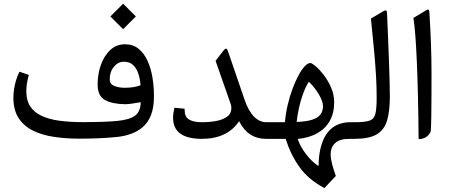

<svg xmlns="http://www.w3.org/2000/svg" viewBox="-20 -734 2373 1015"><path d="M630.9 -714.4 563.5 -647 630.9 -579.6 698.2 -647ZM638.7 -270Q608.9 -270 584.5 -279.5Q560.1 -289.1 560.1 -314.5Q560.1 -355 582.3 -381.3Q604.5 -407.7 634.3 -407.7Q665.5 -407.7 683.8 -390.1Q702.1 -372.6 711.4 -344.2Q720.7 -315.9 723.1 -283.2Q706.5 -276.9 685.5 -273.4Q664.6 -270 638.7 -270ZM640.6 -183.1Q655.8 -183.1 676.5 -186Q697.3 -189 723.6 -193.8Q723.6 -145 694.1 -122.8Q664.6 -100.6 597.4 -94.5Q530.3 -88.4 418 -88.4Q350.1 -88.4 294.9 -95.7Q239.7 -103 200.4 -121.3Q161.1 -139.6 140.1 -171.1Q119.1 -202.6 119.1 -251Q119.1 -269 121.8 -289.1Q124.5 -309.1 132.3 -337.9L83 -355Q65.9 -320.3 58.3 -283.9Q50.8 -247.6 50.8 -217.3Q50.8 -152.3 78.1 -110.1Q105.5 -67.9 153.6 -43.9Q201.7 -20 264.6 -10.5Q327.6 -1 398.4 -1Q511.7 -1 597.2 -9.8Q682.6 -18.6 732.4 -60.1Q762.2 -85 778.1 -125.2Q793.9 -165.5 793.9 -226.1Q793.9 -275.9 785.9 -324.7Q777.8 -373.5 759.8 -413.1Q741.7 -452.6 712.4 -476.3Q683.1 -500 640.6 -500Q595.7 -500 563.2 -470Q530.8 -439.9 513.4 -391.4Q496.1 -342.8 496.1 -287.1Q496.1 -227.1 534.4 -205.6Q572.8 -184.1 640.6 -183.1Z M1244.1 -93.3Q1290.5 0 1386.7 0H1394.5Q1406.2 0 1406.2 -37.6V-49.8Q1406.2 -87.9 1394.5 -87.9H1388.7Q1351.6 -87.9 1322.3 -117.9Q1293 -147.9 1272.5 -208L1185.1 -463.4Q1181.2 -475.6 1175.8 -476.8Q1170.4 -478 1163.6 -469.2L1119.6 -412.6L1198.7 -186.5Q1201.2 -178.7 1202.1 -174.8Q1203.1 -170.9 1203.1 -163.1Q1203.1 -133.3 1180.2 -116.9Q1157.2 -100.6 1121.6 -94.2Q1085.9 -87.9 1047.4 -87.9Q1002.9 -87.9 979.5 -102.1Q956.1 -116.2 956.1 -152.3V-159.2L901.9 -164.6Q895 -134.3 895 -111.3Q895 0 1046.9 0Q1181.6 0 1244.1 -93.3Z M1548.3 -89.4Q1551.8 -124 1560.3 -162.8Q1568.8 -201.7 1582.3 -238.5Q1595.7 -275.4 1612.8 -302.2Q1644.5 -271 1666 -234.4Q1687.5 -197.8 1687.5 -173.3Q1687.5 -147 1674.1 -128.9Q1660.6 -110.8 1630.1 -101.1Q1599.6 -91.3 1548.3 -89.4ZM1746.6 -193.4Q1746.6 -234.4 1730.2 -271.5Q1713.9 -308.6 1691.4 -337.9Q1668.9 -367.2 1648.7 -384Q1628.4 -400.9 1620.6 -400.9Q1606.9 -400.9 1590.6 -383.3Q1574.2 -365.7 1557.6 -334.7Q1541 -303.7 1526.1 -263.7Q1511.2 -223.6 1500.7 -178.7Q1490.2 -133.8 1486.3 -87.9H1389.2Q1362.3 -87.9 1362.3 -49.8V-37.6Q1362.3 0 1389.2 0H1490.2Q1514.6 79.6 1561.5 146.7Q1608.4 213.9 1694.8 260.3L1755.4 196.3Q1743.2 162.6 1735.6 133.3Q1728 104 1728 80.6Q1728 44.9 1751.7 22.5Q1775.4 0 1828.1 0H1842.8Q1854.5 0 1854.5 -37.6V-49.8Q1854.5 -87.9 1842.8 -87.9H1831.5Q1801.3 -87.9 1775.6 -79.1Q1750 -70.3 1729.7 -52.5Q1709.5 -34.7 1695.1 -7.1Q1680.7 20.5 1672.6 58.1Q1664.6 95.7 1664.1 144Q1639.2 127.9 1616.5 103Q1593.8 78.1 1577.4 50.8Q1561 23.4 1554.2 0.5Q1613.3 -5.4 1656.2 -29.1Q1699.2 -52.7 1722.9 -94Q1746.6 -135.3 1746.6 -193.4Z M1837.4 -87.9Q1810.5 -87.9 1810.5 -49.8V-37.6Q1810.5 0 1837.4 0H1855Q1930.7 0 1970.9 -23.4Q2011.2 -46.9 2026.1 -96.7Q2041 -146.5 2041 -225.6Q2041 -256.3 2039.6 -307.9Q2038.1 -359.4 2035.9 -421.6Q2033.7 -483.9 2031 -547.6Q2028.3 -611.3 2025.9 -667Q2025.4 -676.3 2021 -678.5Q2016.6 -680.7 2007.8 -675.3L1940.9 -636.2Q1951.7 -532.2 1958.3 -459Q1964.8 -385.7 1968 -329.6Q1971.2 -273.4 1971.2 -219.2Q1971.2 -161.6 1964.8 -133.5Q1958.5 -105.5 1934.6 -96.7Q1910.6 -87.9 1857.9 -87.9Z M2165.5 -639.2Q2171.4 -602.1 2175.8 -544.2Q2180.2 -486.3 2183.6 -406.7Q2187 -327.1 2189.5 -225.6Q2191.9 -124 2192.9 1.5Q2215.8 1 2231.7 -8.8Q2247.6 -18.6 2256.3 -37.6Q2258.8 -42.5 2260 -117.4Q2261.2 -192.4 2261.2 -347.7Q2261.2 -421.4 2258.3 -501.2Q2255.4 -581.1 2250 -668Q2249.5 -678.7 2246.1 -682.1Q2242.7 -685.5 2236.3 -681.6Z"/></svg>

Font: Sahel VF Regular
Style: Regular
Weight: 400
Foundry: Saber Rastikerdar (saber.rastikerdar@gmail.com)
Version: Version 3.4.0